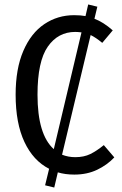

<svg xmlns="http://www.w3.org/2000/svg" viewBox="-20 -769 548 860"><path d="M492 -64Q460 -30 415 -8.5Q370 13 313 13Q272 13 239 3L223 71L182 61L200 -13Q129 -49 89.5 -133Q50 -217 50 -345Q50 -461 84.5 -541Q119 -621 178.5 -661Q238 -701 312 -701Q342 -701 363 -697L375 -749L416 -739L403 -685Q443 -670 485 -633L438 -577Q409 -601 386 -612L258 -76Q286 -65 317 -65Q356 -65 384.5 -79Q413 -93 445 -119ZM221 -101 345 -624Q327 -626 317 -626Q240 -626 194 -560Q148 -494 148 -345Q148 -166 221 -101Z"/></svg>

Font: Fira Sans Condensed
Style: Regular
Weight: 400
Width: 3
Designer: bBox Type GmbH & Carrois Corporate GbR & Edenspiekermann AG
Foundry: bBox Type GmbH & Carrois Corporate GbR & Edenspiekermann AG
Version: Version 4.301